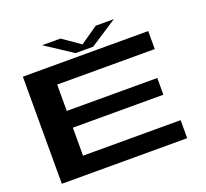

<svg xmlns="http://www.w3.org/2000/svg" viewBox="-136 -974 1218 1137"><g transform="rotate(-20 473.0 -405.5)"><path d="M67 0H857V-113.5H242V-290H812.5V-395.5H242V-561.5H857V-675H67ZM408 -699.5H519L690 -811H576L464.5 -734L353.5 -811H238Z"/></g></svg>

Font: Anybody ExtraExpanded SemiBold
Style: Regular
Weight: 600
Width: 8
Version: Version 1.113;gftools[0.9.25]